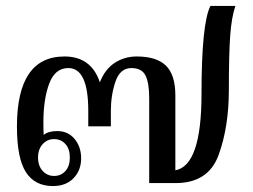

<svg xmlns="http://www.w3.org/2000/svg" viewBox="-20 -616 851 646"><path d="M37 -190Q37 -426 197 -426Q287 -426 316 -339Q333 -383 366 -404.5Q399 -426 440 -426Q507 -426 538.5 -395Q570 -364 570 -295V-43Q658 -59 658 -300Q658 -537 688 -596H772Q759 -558 754.5 -496Q750 -434 750 -314Q750 -189 715.5 -94.5Q681 0 571 0H482V-286Q482 -337 469.5 -362Q457 -387 422 -387Q384 -387 368.5 -341.5Q353 -296 353 -243V-191H277V-243Q277 -387 210 -387Q165 -387 145.5 -334.5Q126 -282 126 -205Q126 -174 127 -162Q142 -175 173 -175Q209 -175 231 -148.5Q253 -122 253 -83Q253 -43 227.5 -16.5Q202 10 158 10Q97 10 67 -37Q37 -84 37 -190ZM215 -86Q215 -115 200 -131.5Q185 -148 162 -148Q139 -148 123.5 -131Q108 -114 108 -86Q108 -58 123.5 -41Q139 -24 162 -24Q185 -24 200 -40.5Q215 -57 215 -86Z"/></svg>

Font: TavirajRegular
Style: Regular
Weight: 400
Designer: Katatrad Team
Foundry: CadsonDemak
Version: Version 1.001